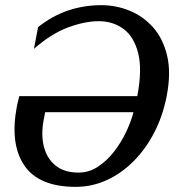

<svg xmlns="http://www.w3.org/2000/svg" viewBox="-20 -707 689 743"><path d="M272.9 16.1Q130.4 16.1 74 -66.9Q17.6 -149.9 45.4 -295.9Q46.9 -303.7 50.8 -319.3Q54.7 -335 54.7 -335H511.2Q530.8 -436.5 514.9 -500.5Q499 -564.5 458.3 -594.7Q417.5 -625 362.3 -625Q309.1 -625 244.4 -601.3Q179.7 -577.6 111.3 -518.1L127.4 -602.1Q182.1 -645.5 243.4 -666.3Q304.7 -687 372.1 -687Q428.7 -687 481.2 -665.8Q533.7 -644.5 572.3 -601.3Q610.8 -558.1 626.7 -491.7Q642.6 -425.3 625 -335Q610.4 -259.3 577.4 -195.1Q544.4 -130.9 497.3 -83.5Q450.2 -36.1 393.1 -10Q335.9 16.1 272.9 16.1ZM283.7 -39.1Q324.2 -39.1 358.9 -61.8Q393.6 -84.5 421.4 -120.4Q449.2 -156.2 468.3 -196.8Q487.3 -237.3 496.6 -272.9H154.8L148.9 -242.2Q138.2 -185.5 149.9 -139.4Q161.6 -93.3 195.3 -66.2Q229 -39.1 283.7 -39.1Z"/></svg>

Font: Charis
Style: Italic
Weight: 400
Italic angle: -11°
Designer: Walt Agee, Miriam Martin, Annie Olsen, Victor Gaultney, Lorna Priest, Alan Ward, Bob Hallissy, Martin Hosken, Sharon Cor
Foundry: SIL Global
Version: Version 7.000